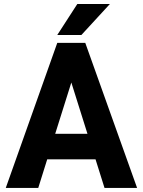

<svg xmlns="http://www.w3.org/2000/svg" viewBox="-20 -921 700 941"><path d="M518.6 -901.4 378.9 -749.5H260.7L358.9 -901.4ZM492.2 0 448.2 -140.1H211.4L167.5 0H8.3L260.7 -710.9H397.9L651.9 0ZM250.5 -265.1H408.7L329.6 -516.6Z"/></svg>

Font: Robert Sans Black
Style: Regular
Weight: 900
Designer: Christian Robertson (extended by Adam Twardoch)
Foundry: Google
Version: Version 12.135;April 2, 2019;FontCreator 11.5.0.2425 64-bit;